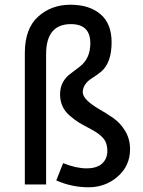

<svg xmlns="http://www.w3.org/2000/svg" viewBox="-20 -780 605 812"><path d="M452 -601Q452 -516 409 -478Q391 -463 373 -452Q330 -426 330 -390Q330 -359 400 -318Q430 -301 459.5 -280.5Q489 -260 509.5 -226Q530 -192 530 -149Q530 -79 478 -33.5Q426 12 354.5 12Q283 12 218 -17L247 -90Q302 -68 346 -68Q390 -68 412 -88.5Q434 -109 434 -142Q434 -175 417 -195Q400 -215 364 -234Q328 -253 312.5 -262.5Q297 -272 276 -290Q234 -325 234 -381Q234 -436 279 -469Q298 -483 317 -498Q362 -532 362 -597Q362 -678 280 -678Q175 -678 175 -551V0H85V-555Q85 -659 141 -709.5Q197 -760 277.5 -760Q358 -760 405 -720Q452 -680 452 -601Z"/></svg>

Font: Magra
Style: Regular
Weight: 400
Designer: Viviana Monsalve
Foundry: Viviana Monsalve
Version: Version 1.001